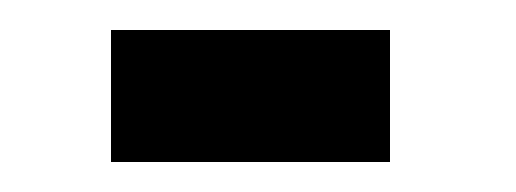

<svg xmlns="http://www.w3.org/2000/svg" viewBox="-20 -281 344 128"><path d="M54 -261H240V-173H54Z"/></svg>

Font: Reem Kufi Ink
Style: Regular
Weight: 400
Designer: Khaled Hosny
Version: Version 1.7